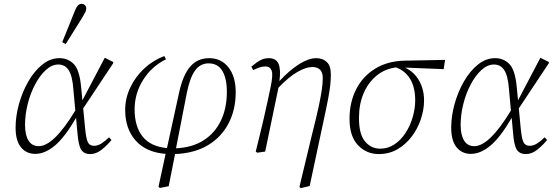

<svg xmlns="http://www.w3.org/2000/svg" viewBox="-20 -787 2870 997"><path d="M110 -138Q110 -86 128 -57Q146 -28 181 -28Q259 -28 371 -213L361 -323Q356 -392 337 -422Q318 -452 283 -452Q249 -452 218 -423.5Q187 -395 162.5 -349Q138 -303 124 -247.5Q110 -192 110 -138ZM163 12Q117 12 89 -22Q61 -56 61 -124Q61 -184 78.5 -247Q96 -310 127 -364Q158 -418 199.5 -451.5Q241 -485 289 -485Q333 -485 363 -454.5Q393 -424 401 -337L408 -266L524 -487L568 -465V-459L412 -224L422 -120Q427 -67 436.5 -48Q446 -29 470 -30Q488 -30 507.5 -42.5Q527 -55 546 -74L559 -60Q535 -31 507 -9Q479 13 449 13Q416 13 401.5 -10Q387 -33 382 -98L375 -175Q317 -75 265.5 -31.5Q214 12 163 12ZM303 -568Q320 -609 336 -649Q352 -689 368 -729Q376 -749 384 -758Q392 -767 403 -767Q415 -767 421.5 -760Q428 -753 428 -743Q428 -734 423.5 -725Q419 -716 408 -697Q386 -662 364.5 -627.5Q343 -593 321 -558Z M810 189 803 183 840 12Q738 4 684 -57.5Q630 -119 630 -216Q630 -276 656 -331.5Q682 -387 727.5 -430Q773 -473 833 -496L842 -479Q768 -443 723.5 -372.5Q679 -302 679 -219Q679 -130 720.5 -78Q762 -26 847 -18L910 -306Q930 -398 968 -441.5Q1006 -485 1066 -485Q1129 -485 1166.5 -437Q1204 -389 1204 -308Q1204 -219 1167.5 -147.5Q1131 -76 1060.5 -33.5Q990 9 889 13L856 180ZM950 -304 894 -17Q979 -21 1037.5 -58.5Q1096 -96 1127 -160.5Q1158 -225 1158 -310Q1158 -380 1134.5 -419Q1111 -458 1063 -458Q1020 -458 993 -421Q966 -384 950 -304Z M1308 0Q1332 -96 1350.5 -176Q1369 -256 1385 -334Q1399 -399 1390.5 -420.5Q1382 -442 1359 -442Q1343 -442 1328 -437Q1313 -432 1295 -423L1285 -441Q1314 -465 1333.5 -475Q1353 -485 1376 -485Q1414 -485 1426.5 -455Q1439 -425 1431 -366Q1484 -423 1533.5 -454Q1583 -485 1622 -485Q1656 -485 1677 -465Q1698 -445 1698 -400Q1698 -374 1695 -345.5Q1692 -317 1683.5 -272Q1675 -227 1658 -149L1588 179L1541 190L1535 183L1601 -92Q1623 -178 1634.5 -232Q1646 -286 1651 -320.5Q1656 -355 1656 -382Q1656 -439 1601 -439Q1570 -439 1525.5 -414Q1481 -389 1426 -332L1357 0L1316 6Z M1947 13Q1883 13 1839 -33Q1795 -79 1795 -170Q1795 -255 1829 -322.5Q1863 -390 1927.5 -430Q1992 -470 2081 -472L2291 -476L2284 -428L2083 -436Q2129 -415 2155.5 -369.5Q2182 -324 2182 -266Q2182 -218 2165.5 -168.5Q2149 -119 2118 -78Q2087 -37 2044 -12Q2001 13 1947 13ZM1844 -174Q1844 -90 1875.5 -52.5Q1907 -15 1954 -15Q1995 -15 2028.5 -37.5Q2062 -60 2086 -97Q2110 -134 2123 -178.5Q2136 -223 2136 -267Q2136 -333 2110 -376.5Q2084 -420 2036 -437Q1977 -429 1934 -393Q1891 -357 1867.5 -301Q1844 -245 1844 -174Z M2372 -138Q2372 -86 2390 -57Q2408 -28 2443 -28Q2521 -28 2633 -213L2623 -323Q2618 -392 2599 -422Q2580 -452 2545 -452Q2511 -452 2480 -423.5Q2449 -395 2424.5 -349Q2400 -303 2386 -247.5Q2372 -192 2372 -138ZM2425 12Q2379 12 2351 -22Q2323 -56 2323 -124Q2323 -184 2340.5 -247Q2358 -310 2389 -364Q2420 -418 2461.5 -451.5Q2503 -485 2551 -485Q2595 -485 2625 -454.5Q2655 -424 2663 -337L2670 -266L2786 -487L2830 -465V-459L2674 -224L2684 -120Q2689 -67 2698.5 -48Q2708 -29 2732 -30Q2750 -30 2769.5 -42.5Q2789 -55 2808 -74L2821 -60Q2797 -31 2769 -9Q2741 13 2711 13Q2678 13 2663.5 -10Q2649 -33 2644 -98L2637 -175Q2579 -75 2527.5 -31.5Q2476 12 2425 12Z"/></svg>

Font: Source Serif Pro Light
Style: Italic
Weight: 300
Italic angle: -12°
Designer: Frank Grießhammer
Foundry: Adobe Systems Incorporated
Version: Version 3.001;hotconv 1.0.111;makeotfexe 2.5.65597